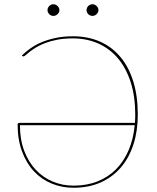

<svg xmlns="http://www.w3.org/2000/svg" viewBox="-20 -880 740 905"><path d="M63 0ZM326.5 5Q271.5 5 223.5 -14.8Q175.5 -34.5 140 -72.5Q104.5 -110.5 83.8 -166.2Q63 -222 63 -294Q63 -297 65.8 -299Q68.5 -301 71.5 -301H616Q617.5 -319.5 617.5 -339.5Q617.5 -425.5 596 -492.5Q574.5 -559.5 535.8 -605.2Q497 -651 443 -675Q389 -699 323.5 -699Q282 -699 249.8 -692.8Q217.5 -686.5 192.8 -677Q168 -667.5 150 -656.5Q132 -645.5 120 -636Q108 -626.5 101 -620.2Q94 -614 90.5 -614Q87.5 -614 85.5 -616L83 -618.5Q101.5 -636.5 125 -653Q148.5 -669.5 178.2 -681.8Q208 -694 244 -701.5Q280 -709 323.5 -709Q394.5 -709 451.2 -684Q508 -659 547.8 -611.2Q587.5 -563.5 608.5 -495Q629.5 -426.5 629.5 -339.5Q629.5 -263 609 -199.5Q588.5 -136 549.8 -90.8Q511 -45.5 454.8 -20.2Q398.5 5 326.5 5ZM326.5 -5Q389.5 -5 440.2 -25.2Q491 -45.5 527.8 -83Q564.5 -120.5 586.8 -173Q609 -225.5 615 -290H74Q74 -222.5 94 -169.5Q114 -116.5 148.2 -80Q182.5 -43.5 228.5 -24.2Q274.5 -5 326.5 -5ZM260 -832Q260 -821.5 251.2 -813.2Q242.5 -805 232 -805Q220.5 -805 212.2 -813.2Q204 -821.5 204 -832Q204 -843.5 212.2 -851.8Q220.5 -860 232 -860Q242.5 -860 251.2 -851.8Q260 -843.5 260 -832ZM444 -832Q444 -821.5 435.2 -813.2Q426.5 -805 416 -805Q404.5 -805 396.2 -813.2Q388 -821.5 388 -832Q388 -843.5 396.2 -851.8Q404.5 -860 416 -860Q426.5 -860 435.2 -851.8Q444 -843.5 444 -832Z"/></svg>

Font: Lato Hairline
Style: Regular
Weight: 100
Designer: Lukasz Dziedzic
Foundry: tyPoland Lukasz Dziedzic
Version: Version 2.007; 2014-02-27